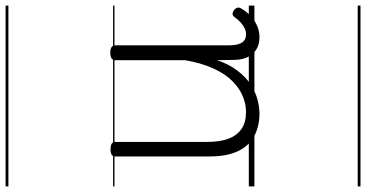

<svg xmlns="http://www.w3.org/2000/svg" viewBox="-331 -598 1308 686"><g transform="rotate(-90 323.0 -255.0)"><path d="M260 18Q216 18 181 0Q146 -18 126.5 -57.5Q107 -97 107 -161V-496Q107 -506 113 -510Q119 -514 132 -514Q146 -514 152.5 -510Q159 -506 159 -496V-167Q159 -123 170.5 -92.5Q182 -62 205.5 -46Q229 -30 266 -30Q296 -30 324.5 -42.5Q353 -55 378 -80.5Q403 -106 422 -148Q441 -190 451 -248V-497Q451 -506 457.5 -510.5Q464 -515 478 -515Q491 -515 497.5 -510.5Q504 -506 504 -497V-92Q504 -72 508 -58Q512 -44 520.5 -37Q529 -30 543 -30Q554 -30 564 -34.5Q574 -39 584.5 -48Q595 -57 605 -71Q610 -78 616.5 -78Q623 -78 631 -72Q637 -67 638.5 -60.5Q640 -54 636 -48Q625 -28 608.5 -13Q592 2 573 10Q554 18 534 18Q514 18 499.5 12Q485 6 474 -6Q463 -18 457.5 -35.5Q452 -53 452 -76L451 -133Q436 -90 413.5 -60.5Q391 -31 365 -14Q339 3 312 10.5Q285 18 260 18ZM0 369H646V379H0ZM0 -20H646V0H0ZM0 -505H646V-500H0ZM0 -889H646V-879H0Z"/></g></svg>

Font: Playwrite HR Lijeva Guides
Style: Regular
Weight: 400
Designer: Veronika Burian, José Scaglione
Foundry: TypeTogether
Version: Version 1.003